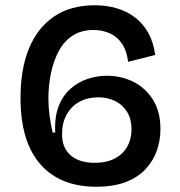

<svg xmlns="http://www.w3.org/2000/svg" viewBox="-20 -695 686 730"><path d="M346 15Q208 15 133 -71Q58 -157 58 -323Q58 -433 90.5 -511.5Q123 -590 186 -632.5Q249 -675 340 -675Q386 -675 425.5 -663Q465 -651 495 -627.5Q525 -604 544.5 -568.5Q564 -533 570 -486L467 -460Q462 -503 443 -530Q424 -557 396 -569Q368 -581 335 -581Q290 -581 257 -560Q224 -539 204 -502Q184 -465 174 -418Q164 -371 164 -319Q164 -289 168.5 -255Q173 -221 180 -191H190Q187 -250 203 -291Q219 -332 248 -357.5Q277 -383 313 -395Q349 -407 386 -407Q441 -407 487 -384Q533 -361 561.5 -316Q590 -271 590 -204Q590 -162 576.5 -123Q563 -84 534 -52.5Q505 -21 458.5 -3Q412 15 346 15ZM339 -76Q377 -76 403.5 -86.5Q430 -97 447 -115Q464 -133 472 -155.5Q480 -178 480 -203Q480 -244 462 -271.5Q444 -299 415.5 -312Q387 -325 354 -325Q313 -325 282 -308Q251 -291 233.5 -259.5Q216 -228 216 -186Q216 -153 227 -132Q238 -111 256 -98.5Q274 -86 295.5 -81Q317 -76 339 -76Z"/></svg>

Font: Bricolage Grotesque 96pt ExtraBold Medium
Style: Regular
Weight: 500
Version: Version 1.001;gftools[0.9.33.dev8+g029e19f]